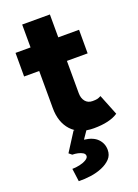

<svg xmlns="http://www.w3.org/2000/svg" viewBox="-168 -733 755 1048"><g transform="rotate(-20 209.0 -208.5)"><path d="M384 -530V-393H15V-530ZM103 -178V-230L102 -663H263L264 -230V-206Q264 -176 279 -157.5Q294 -139 321 -139Q338 -139 347.5 -141Q357 -143 370 -150L418 -30Q369 3 277 3Q193 3 148 -46Q103 -95 103 -178ZM90 171Q111 171 133.5 166Q156 161 171.5 151.5Q187 142 187 131Q187 119 175.5 112Q164 105 148 101.5Q132 98 116 98L99 84L168 -24H250L204 43Q256 49 281.5 75.5Q307 102 307 139Q307 170 287.5 190.5Q268 211 237 224Q206 237 170 242Q134 247 100 246Z"/></g></svg>

Font: Mach
Style: Bold
Weight: 700
Version: Version 1.002